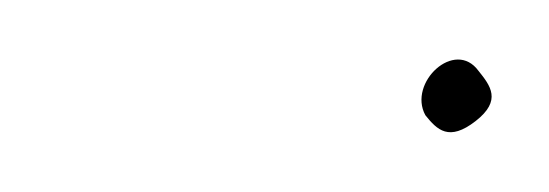

<svg xmlns="http://www.w3.org/2000/svg" viewBox="-20 -345 186 65"><path d="M124 -306C128 -301 132 -297 141 -304C150 -311 146 -316 142 -321C134 -332 118 -317 124 -306Z"/></svg>

Font: Electronic
Style: ThnIt
Weight: 100
Version: Version 1.011